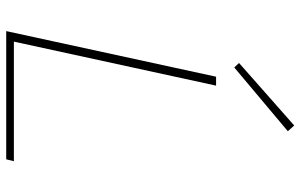

<svg xmlns="http://www.w3.org/2000/svg" viewBox="-190 -752 943 602"><g transform="rotate(90 281.0 -451.5)"><path d="M392 -883 192 -715 178 -730 374 -903ZM111 -24H486L480 0H78L221 -658H249Z"/></g></svg>

Font: EauTestText Extralight
Style: Italic
Weight: 250
Italic angle: -12°
Designer: Christian Thalmann (Catharsis Fonts)
Version: Version 0.001;PS 000.001;hotconv 1.0.88;makeotf.lib2.5.64775